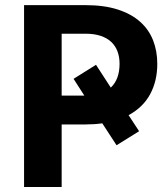

<svg xmlns="http://www.w3.org/2000/svg" viewBox="-20 -746 667 766"><path d="M226 -249.5V0H76V-725.5H321Q395.5 -725.5 449.8 -708Q504 -690.5 539 -659.2Q574 -628 590.8 -585Q607.5 -542 607.5 -491.5Q607.5 -423 579.2 -370.5Q551 -318 493 -286.5L535 -222.5L445 -166.5L388 -254Q356.5 -249.5 321 -249.5ZM363 -487.5 422 -396.5Q457 -429.5 457 -491.5Q457 -518.5 448.8 -540.8Q440.5 -563 423.8 -578.8Q407 -594.5 381.5 -603Q356 -611.5 321 -611.5H226V-364.5H316.5L273.5 -431.5Z"/></svg>

Font: Lato Heavy
Style: Regular
Weight: 800
Designer: Lukasz Dziedzic
Foundry: tyPoland Lukasz Dziedzic
Version: Version 2.007; 2014-02-27